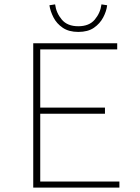

<svg xmlns="http://www.w3.org/2000/svg" viewBox="-20 -858 640 878"><path d="M132 0V-660H516V-632H164V-366H460V-338H164V-28H526V0ZM338 -712Q295 -712 267 -731Q239 -750 224.5 -778.5Q210 -807 206 -834L232 -838Q237 -799 262.5 -768.5Q288 -738 338 -738Q388 -738 413.5 -768.5Q439 -799 444 -838L470 -834Q467 -807 452 -778.5Q437 -750 409.5 -731Q382 -712 338 -712Z"/></svg>

Font: Source Code Pro ExtraLight
Style: Regular
Weight: 200
Monospace: yes
Designer: Paul D. Hunt, Teo Tuominen
Foundry: Adobe
Version: Version 1.026;hotconv 1.1.0;makeotfexe 2.6.0